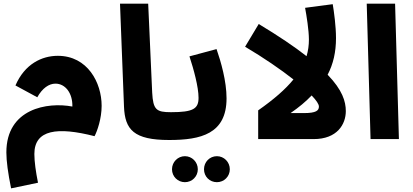

<svg xmlns="http://www.w3.org/2000/svg" viewBox="-20 -765 2270 1056"><path d="M41 271 189 240C177 180 169 124 169 82C169 -53 297 -68 500 -16C515 -44 539 -113 539 -183C539 -310 462 -458 298 -458C210 -458 116 -413 65 -295L185 -230C213 -280 249 -305 285 -305C339 -305 380 -253 378 -179C241 -205 15 -168 15 73C15 121 24 187 41 271Z M910 5C969 5 1000 -27 1000 -73C1000 -115 977 -148 920 -148C840 -148 822 -161 817 -256L795 -745H640L662 -178C667 -52 716 5 910 5Z M911 5C1085 5 1226 -29 1226 -224C1226 -319 1195 -426 1171 -495L1022 -455C1045 -385 1072 -287 1072 -227C1072 -167 1043 -148 921 -148ZM1173 237C1212 237 1244 206 1244 166C1244 126 1212 94 1173 94C1133 94 1102 126 1102 166C1102 206 1133 237 1173 237ZM997 237C1036 237 1068 206 1068 166C1068 126 1036 94 997 94C958 94 926 126 926 166C926 206 958 237 997 237Z M1679 -547C1679 -516 1675 -486 1666 -456C1600 -508 1514 -566 1403 -633L1328 -508C1431 -447 1524 -383 1594 -328C1550 -274 1487 -219 1400 -158V0H1705C1835 0 1882 -82 1882 -154C1882 -207 1863 -270 1782 -354C1813 -413 1828 -479 1828 -555C1828 -620 1817 -701 1810 -742L1658 -722C1666 -679 1679 -599 1679 -547ZM1578 -143C1623 -174 1662 -206 1694 -240C1720 -213 1734 -192 1734 -179C1734 -157 1719 -143 1651 -143Z M2018 0H2174L2153 -745H1997Z"/></svg>

Font: Noto Sans Arabic UI XBd
Style: Regular
Weight: 800
Designer: Monotype Design Team, Nadine Chahine and Nizar Qandah
Foundry: Monotype Imaging Inc.
Version: Version 2.010